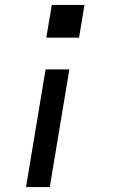

<svg xmlns="http://www.w3.org/2000/svg" viewBox="-20 -540 490 775"><path d="M299 -388H167L189 -520H321ZM85 215 164 -260H260L181 215Z"/></svg>

Font: Iosevka Custom Medium Oblique
Style: Regular
Weight: 500
Italic angle: -9°
Designer: Belleve Invis
Foundry: Belleve Invis
Version: Version 27.0.1